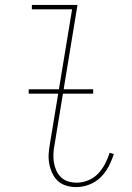

<svg xmlns="http://www.w3.org/2000/svg" viewBox="-20 -755 540 783"><path d="M291 8Q270 8 250 2Q230 -4 216 -17Q202 -30 193.5 -48Q185 -66 181 -86.5Q177 -107 178.5 -128Q180 -149 184 -171L274 -717H110V-735H296L203 -168Q199 -149 198 -130.5Q197 -112 199.5 -94.5Q202 -77 209 -61Q216 -45 228 -33Q240 -21 257 -15.5Q274 -10 293 -10Q316 -10 339.5 -19.5Q363 -29 380 -47Q397 -65 408.5 -87Q420 -109 427 -132L444 -127Q436 -101 423 -76Q410 -51 390 -31.5Q370 -12 343.5 -2Q317 8 291 8ZM360 -373H97V-391H360Z"/></svg>

Font: Iosevka Thin
Style: Italic
Weight: 100
Italic angle: -9°
Monospace: yes
Designer: Belleve Invis
Foundry: Belleve Invis
Version: Version 32.5.0; ttfautohint (v1.8.4)